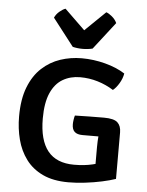

<svg xmlns="http://www.w3.org/2000/svg" viewBox="-55 -823 674 880"><g transform="rotate(5 282.0 -382.5)"><path d="M504.6 -505.9Q500.9 -483.1 487.5 -460.6Q474.1 -438 459.2 -426.3Q425.3 -447.7 386.3 -459.5Q347.3 -471.4 305.4 -471.4Q260.6 -471.4 225.6 -451.1Q190.5 -430.9 170.5 -386.1Q150.5 -341.2 150.5 -268.2Q150.5 -168.7 190.5 -119Q230.5 -69.4 311.4 -69.4Q358.9 -69.4 396.1 -78.3Q433.3 -87.3 455.4 -94.8L509 -21.4Q482.2 -12.2 445.8 -4.4Q409.5 3.4 369.7 8.2Q329.9 13.1 292.6 13.1Q222.6 13.1 174.4 -9.7Q126.2 -32.5 96.9 -72.1Q67.6 -111.7 54.6 -162.1Q41.5 -212.6 41.5 -268.1Q41.5 -347.5 63.2 -403Q84.9 -458.6 122.3 -492.9Q159.6 -527.2 206.7 -542.9Q253.8 -558.6 304.8 -558.6Q359.3 -558.6 412.6 -544.6Q465.9 -530.6 504.6 -505.9ZM409.5 -158.9Q409.5 -184.7 412.3 -217.1Q415 -249.6 422.5 -269.8L509 -233.6V-21.4L409.5 -19.4ZM296.1 -294.3Q329.5 -295.1 362.4 -295.7Q395.3 -296.3 429.6 -296.3Q475.8 -296.3 492.4 -280.7Q509 -265.2 509 -235.3V-210.5Q468.4 -208.6 422.3 -208.4Q376.1 -208.2 338.5 -208.2Q314 -208.2 302 -219.2Q290 -230.1 290 -254Q290 -262.6 291.8 -274.7Q293.5 -286.7 296.1 -294.3ZM258.7 -607.2 161.4 -732.9Q168.8 -749.5 183.7 -762Q198.6 -774.5 210.7 -778.4L304.4 -687.4L398.2 -778.4Q410.3 -774.5 425.2 -762Q440.1 -749.5 447.7 -732.9L350.2 -607.2Q340.9 -604.7 328.9 -603.3Q316.8 -601.8 304.4 -601.8Q292.1 -601.8 280 -603.3Q268 -604.7 258.7 -607.2Z"/></g></svg>

Font: Signika SC
Style: Regular
Weight: 300
Designer: Anna Giedryś
Foundry: Anna Giedryś
Version: Version 2.000